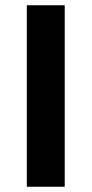

<svg xmlns="http://www.w3.org/2000/svg" viewBox="-20 -710 348 730"><path d="M82 0V-690H226.1V0Z"/></svg>

Font: Oxanium ExtraLight
Style: Regular
Weight: 200
Designer: Severin Meyer
Version: Version 2.000